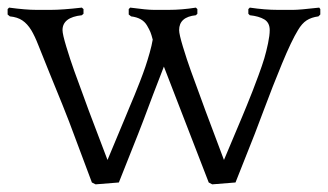

<svg xmlns="http://www.w3.org/2000/svg" viewBox="-21 -479 861 504"><path d="M536.1 4.9 526.9 0 409.2 -304.2Q397 -272.9 381.3 -231.9Q365.7 -190.9 355.5 -163.3Q345.2 -135.7 341.8 -127.9L291 0L230 4.9L220.2 0L160.2 -160.2Q156.7 -169.9 142.6 -204.8Q128.4 -239.7 108.6 -288.3Q88.9 -336.9 79.1 -361.8Q70.3 -384.3 61 -399.9Q50.8 -416.5 37.8 -425.3Q24.9 -434.1 4.9 -436L-1 -440.9V-455.1L2.9 -459Q46.9 -453.1 74.2 -453.1H112.8Q142.1 -453.1 193.8 -459L198.2 -455.1V-442.9L193.8 -439Q143.1 -433.6 143.1 -399.9Q143.1 -389.2 153.1 -356.2Q163.1 -323.2 173.8 -293.2Q184.6 -263.2 198 -227.1Q211.4 -190.9 211.9 -189L261.2 -59.1L309.1 -173.8Q310.5 -177.2 318.8 -197.3Q327.1 -217.3 332.3 -229.5Q337.4 -241.7 346.2 -264.4Q355 -287.1 360.6 -303.7Q366.2 -320.3 371.8 -340.1Q377.4 -359.9 379.9 -375Q376.5 -388.2 373.8 -394.8Q371.1 -401.4 365 -411.9Q358.9 -422.4 348.6 -428.2Q338.4 -434.1 323.2 -436L316.9 -440.9V-455.1L320.8 -459Q364.7 -453.1 382.8 -453.1H421.9Q456.1 -453.1 493.2 -459L497.1 -455.1V-442.9L493.2 -439Q449.2 -434.6 449.2 -399.9Q449.2 -389.2 459.2 -356.2Q469.2 -323.2 480 -293.2Q490.7 -263.2 504.2 -227.1Q517.6 -190.9 518.1 -189L566.9 -59.1L615.2 -173.8Q616.2 -175.8 626.5 -201.2Q636.7 -226.6 642.1 -240.2Q647.5 -253.9 657.5 -281Q667.5 -308.1 672.9 -326.2Q678.2 -344.2 682.6 -365.2Q687 -386.2 687 -399.9Q687 -419.4 672.9 -428Q658.7 -436.5 634.8 -439L630.9 -442.9V-455.1L634.8 -459Q674.8 -453.1 708 -453.1H749Q765.1 -453.1 816.9 -459L819.8 -455.1V-440.9L814.9 -436Q796.4 -433.6 783.9 -425.5Q771.5 -417.5 761.2 -399.9Q744.1 -372.1 719.2 -311.8Q694.3 -251.5 672.4 -192.6Q650.4 -133.8 647.9 -127.9L597.2 0Z"/></svg>

Font: Quattrocento Roman
Style: Regular
Weight: 400
Designer: Pablo Impallari
Foundry: Pablo Impallari. www.impallari.com Igino Marini. www.ikern.com
Version: Version 1.000